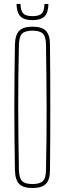

<svg xmlns="http://www.w3.org/2000/svg" viewBox="-20 -939 324 964"><path d="M143 5Q96 5 76 -16Q56 -37 55 -85Q53.5 -169.5 52.8 -246.8Q52 -324 52 -399.5Q52 -475 52.8 -552.2Q53.5 -629.5 55 -714Q56 -763 76 -784Q96 -805 143 -805Q190.5 -805 210.8 -784Q231 -763 231 -714Q232 -629.5 232.2 -552.2Q232.5 -475 232.5 -399.5Q232.5 -324 232.2 -246.8Q232 -169.5 231 -85Q231 -37 210.8 -16Q190.5 5 143 5ZM143 -15Q180.5 -15 195.5 -30.2Q210.5 -45.5 211 -85Q213 -171 213.5 -249.2Q214 -327.5 214 -403Q214 -478.5 213 -555Q212 -631.5 211 -714Q210.5 -754.5 195.5 -769.8Q180.5 -785 143 -785Q105.5 -785 90.8 -769.8Q76 -754.5 75 -714Q73 -631.5 72.2 -555Q71.5 -478.5 71.5 -403Q71.5 -327.5 72.5 -249.2Q73.5 -171 75 -85Q76 -45.5 90.8 -30.2Q105.5 -15 143 -15ZM143 -838Q101 -838 82.5 -856.8Q64 -875.5 63 -919H83Q84 -884.5 96.8 -871.2Q109.5 -858 143 -858Q177 -858 189.8 -871.2Q202.5 -884.5 203 -919H223Q222.5 -875.5 203.8 -856.8Q185 -838 143 -838Z"/></svg>

Font: Big Shoulders Display Thin Thin
Style: Regular
Weight: 250
Version: Version 2.002